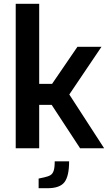

<svg xmlns="http://www.w3.org/2000/svg" viewBox="-20 -783 577 1014"><path d="M63 -763H187V-340H255L389 -536H516L346 -284L530 0H403L253 -229H187V0H63ZM184 160 212 154Q235 149 246.5 142Q258 135 263.5 118.5Q269 102 269 69H345Q345 147 320.5 179Q296 211 231 211H184Z"/></svg>

Font: Exo SemiBold
Style: Regular
Weight: 600
Designer: Natanael Gama
Foundry: Natanael Gama
Version: Version 1.500